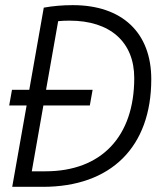

<svg xmlns="http://www.w3.org/2000/svg" viewBox="-20 -723 626 743"><path d="M15.6 -314.9H83L27.3 0H146C409.7 0 565.4 -154.3 565.4 -416.5C565.4 -596.7 452.6 -703.1 261.7 -703.1C221.7 -703.1 184.1 -699.7 149.4 -693.4L93.3 -375.5H26.4ZM103 -60.1 147.9 -314.9H327.6L338.4 -375.5H158.2L205.1 -641.1C219.7 -642.6 234.9 -643.1 249.5 -643.1C406.2 -643.1 499.5 -560.5 499.5 -420.9C499.5 -193.8 371.6 -60.1 156.2 -60.1Z"/></svg>

Font: Cascadia Code NF Light
Style: Italic
Weight: 300
Italic angle: -10°
Monospace: yes
Designer: Aaron Bell
Foundry: Saja Typeworks
Version: Version 2404.023